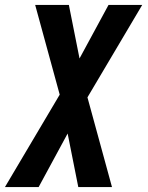

<svg xmlns="http://www.w3.org/2000/svg" viewBox="-78 -540 598 775"><path d="M-58 215 163 -158 64 -520H200L243 -304L360 -520H496L275 -147L374 215H238L195 -1L78 215Z"/></svg>

Font: Iosevka SS18 Extrabold
Style: Italic
Weight: 800
Italic angle: -9°
Monospace: yes
Designer: Belleve Invis
Foundry: Belleve Invis
Version: Version 25.1.1; ttfautohint (v1.8.4)